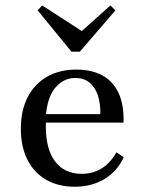

<svg xmlns="http://www.w3.org/2000/svg" viewBox="-20 -688 542 719"><path d="M259.7 11.3Q198.4 11.3 152.8 -14.9Q107.3 -41.1 82.7 -89.9Q58.1 -138.7 58.1 -205.6Q58.1 -274.2 83.5 -323.8Q108.9 -373.4 155.6 -400.4Q202.4 -427.4 266.1 -427.4Q322.6 -427.4 362.5 -406Q402.4 -384.7 423.4 -341.1Q444.4 -297.6 442.7 -229H117.7L116.1 -260.5H355.6Q356.5 -300.8 346.4 -331Q336.3 -361.3 315.3 -378.6Q294.4 -396 262.1 -396Q218.5 -396 187.9 -360.5Q157.3 -325 151.6 -253.2L153.2 -250.8Q152.4 -242.7 152 -233.9Q151.6 -225 151.6 -214.5Q151.6 -129.8 186.3 -83.5Q221 -37.1 286.3 -37.1Q327.4 -37.1 360.1 -56.9Q392.7 -76.6 416.1 -117.7L443.5 -99.2Q419.4 -46.8 371.4 -17.7Q323.4 11.3 259.7 11.3ZM393.5 -667.7 412.1 -649.2 279 -494.4H247.6L121 -649.2L137.9 -667.7L307.3 -558.1L262.9 -550.8Z"/></svg>

Font: Playfair 12pt Medium
Style: Regular
Weight: 500
Designer: Claus Eggers Sørensen
Foundry: Claus Eggers Sørensen
Version: Version 2.000;gftools[0.9.28]